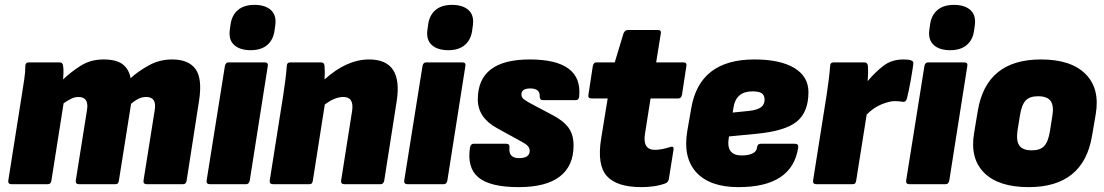

<svg xmlns="http://www.w3.org/2000/svg" viewBox="-20 -756 4531 788"><path d="M28 0Q12 0 14 -15L70 -369Q75 -402 79.5 -430.5Q84 -459 84 -485Q84 -500 99 -500H224Q238 -500 239 -485Q241 -473 240.5 -459Q240 -445 239 -430Q269 -459 310 -485.5Q351 -512 405 -512Q457 -512 483 -492.5Q509 -473 516 -435Q545 -462 589.5 -487Q634 -512 686 -512Q754 -512 782.5 -472.5Q811 -433 797 -343L746 -15Q744 0 731 0H583Q567 0 569 -15L615 -304Q624 -358 580 -358Q562 -358 546 -349.5Q530 -341 518 -330L468 -15Q467 -8 464 -4Q461 0 453 0H305Q289 0 291 -15L337 -304Q346 -358 302 -358Q286 -358 270.5 -350Q255 -342 241 -332L191 -15Q189 0 176 0Z M842 0Q826 0 828 -15L903 -485Q906 -500 918 -500H1066Q1082 -500 1079 -485L1005 -15Q1002 0 990 0ZM1009 -550Q965 -550 941.5 -571Q918 -592 923 -632L926 -654Q931 -693 956 -714.5Q981 -736 1024 -736Q1068 -736 1091.5 -715Q1115 -694 1110 -654L1107 -632Q1102 -593 1077 -571.5Q1052 -550 1009 -550Z M1101 0Q1085 0 1087 -15L1143 -369Q1148 -402 1151.5 -430.5Q1155 -459 1157 -485Q1157 -500 1172 -500H1297Q1311 -500 1312 -485Q1314 -462 1312 -430Q1403 -512 1495 -512Q1635 -512 1608 -340L1557 -15Q1554 0 1542 0H1394Q1378 0 1380 -15L1425 -300Q1434 -358 1389 -358Q1354 -358 1313 -327L1264 -15Q1263 -8 1260 -4Q1257 0 1249 0Z M1653 0Q1637 0 1639 -15L1714 -485Q1717 -500 1729 -500H1877Q1893 -500 1890 -485L1816 -15Q1813 0 1801 0ZM1820 -550Q1776 -550 1752.5 -571Q1729 -592 1734 -632L1737 -654Q1742 -693 1767 -714.5Q1792 -736 1835 -736Q1879 -736 1902.5 -715Q1926 -694 1921 -654L1918 -632Q1913 -593 1888 -571.5Q1863 -550 1820 -550Z M2109 12Q1992 12 1944 -27.5Q1896 -67 1909 -151Q1912 -166 1924 -166H2058Q2072 -166 2071 -151Q2066 -107 2110 -107Q2154 -107 2154 -137Q2154 -148 2146.5 -156.5Q2139 -165 2120 -175L2020 -230Q1941 -273 1941 -348Q1941 -512 2154 -512Q2372 -512 2357 -360Q2356 -345 2342 -345H2208Q2195 -345 2195 -360Q2197 -393 2156 -393Q2120 -393 2120 -368Q2120 -356 2131.5 -347.5Q2143 -339 2166 -327L2249 -283Q2293 -260 2313.5 -231.5Q2334 -203 2334 -159Q2334 -75 2277.5 -31.5Q2221 12 2109 12Z M2613 12Q2511 12 2470.5 -33.5Q2430 -79 2447 -186L2474 -352H2408Q2392 -352 2395 -367L2413 -485Q2416 -500 2428 -500H2503L2539 -619Q2545 -633 2557 -633H2680Q2695 -633 2692 -618L2673 -500H2784Q2800 -500 2797 -485L2779 -367Q2776 -352 2764 -352H2650L2627 -206Q2617 -141 2668 -141Q2693 -141 2729 -152Q2747 -159 2744 -140L2725 -21Q2723 -8 2710 -3Q2688 5 2663 8.5Q2638 12 2613 12Z M3011 12Q2893 12 2837.5 -49Q2782 -110 2801 -220L2817 -312Q2851 -512 3076 -512Q3182 -512 3240 -477Q3298 -442 3298 -378Q3298 -296 3250 -257Q3202 -218 3085 -207L2972 -196L2971 -190Q2959 -118 3024 -118Q3052 -118 3069 -126.5Q3086 -135 3087 -151Q3089 -166 3102 -166H3242Q3258 -166 3256 -151Q3232 12 3011 12ZM2987 -294 3056 -301Q3089 -305 3103.5 -316Q3118 -327 3118 -347Q3118 -365 3106.5 -373Q3095 -381 3068 -381Q3000 -381 2990 -313Z M3331 0Q3315 0 3317 -15L3373 -369Q3378 -402 3381.5 -430.5Q3385 -459 3387 -485Q3387 -500 3402 -500H3527Q3541 -500 3542 -485Q3544 -459 3541 -423Q3573 -461 3606.5 -486.5Q3640 -512 3688 -512Q3711 -512 3720 -508Q3727 -505 3728 -501Q3729 -497 3728 -490Q3724 -461 3717 -422Q3710 -383 3702 -351Q3698 -337 3686 -338Q3680 -339 3672 -340Q3664 -341 3652 -341Q3631 -341 3598.5 -328Q3566 -315 3537 -286L3494 -15Q3493 -8 3490 -4Q3487 0 3479 0Z M3713 0Q3697 0 3699 -15L3774 -485Q3777 -500 3789 -500H3937Q3953 -500 3950 -485L3876 -15Q3873 0 3861 0ZM3880 -550Q3836 -550 3812.5 -571Q3789 -592 3794 -632L3797 -654Q3802 -693 3827 -714.5Q3852 -736 3895 -736Q3939 -736 3962.5 -715Q3986 -694 3981 -654L3978 -632Q3973 -593 3948 -571.5Q3923 -550 3880 -550Z M4202 12Q4078 12 4019 -47Q3960 -106 3978 -211L3993 -301Q4028 -512 4252 -512Q4376 -512 4435.5 -452Q4495 -392 4477 -287L4462 -199Q4427 12 4202 12ZM4215 -139Q4249 -139 4265.5 -156.5Q4282 -174 4289 -217L4299 -280Q4306 -322 4292 -341.5Q4278 -361 4240 -361Q4206 -361 4189.5 -343.5Q4173 -326 4166 -282L4156 -220Q4150 -177 4164 -158Q4178 -139 4215 -139Z"/></svg>

Font: Sofia Sans ExtraBlack
Style: Italic
Weight: 1000
Italic angle: -9°
Designer: Botio Nikoltchev, Ani Petrova
Foundry: lettersoup
Version: Version 4.100; ttfautohint (v1.8.4.7-5d5b)